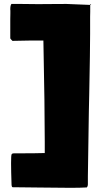

<svg xmlns="http://www.w3.org/2000/svg" viewBox="-20 -775 546 957"><path d="M422.9 -220.7 418 104.5V143.1Q418 153.3 412.6 159.2Q379.4 161.1 340.8 161.1H324.7L176.8 159.7Q53.2 158.2 42.5 158.2Q38.6 157.2 37.6 147.5V146Q35.2 77.6 35.2 38.6Q35.2 -0.5 37.8 -5.6Q40.5 -10.7 48.3 -10.7H64Q160.6 -10.7 203.1 -12.2V-68.4Q203.1 -238.8 196.3 -572.8H123L42 -571.3Q33.2 -580.1 31.2 -583.5V-680.7L31.7 -706.5V-722.2L31.2 -728.5Q31.2 -748.5 37.1 -755.4H77.1L169.9 -754.4L239.3 -754.9H273.4L309.1 -755.4L429.7 -750.5V-715.8L429.2 -691.9V-606.4Q429.2 -531.7 424.8 -306.6ZM429.7 -750.5V-755.4L434.6 -750.5Z"/></svg>

Font: Bowlby One
Style: Regular
Weight: 400
Designer: vernon adams
Foundry: vernon adams
Version: Version 1.001